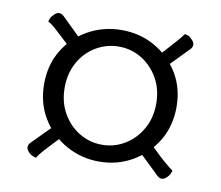

<svg xmlns="http://www.w3.org/2000/svg" viewBox="-59 -664 700 607"><g transform="rotate(10 290.5 -360.5)"><path d="M290 -150Q232 -150 183 -178Q134 -206 105.5 -253.5Q77 -301 77 -362Q77 -423 105.5 -470.5Q134 -518 183 -545Q232 -572 290 -572Q349 -572 397 -544.5Q445 -517 473.5 -470Q502 -423 502 -362Q502 -301 473.5 -253.5Q445 -206 397 -178Q349 -150 290 -150ZM290 -204Q330 -204 363.5 -224.5Q397 -245 417 -280.5Q437 -316 437 -361Q437 -407 417 -442.5Q397 -478 363.5 -498.5Q330 -519 290 -519Q250 -519 216 -498.5Q182 -478 162.5 -442.5Q143 -407 143 -362Q143 -316 163 -280.5Q183 -245 216.5 -224.5Q250 -204 290 -204ZM149 -476 122 -502Q100 -522 83.5 -537.5Q67 -553 56 -558Q57 -565 60 -570.5Q63 -576 69 -582Q78 -591 86 -590.5Q94 -590 101 -583L180 -506ZM436 -471 405 -501 431 -528Q451 -550 466 -567Q481 -584 488 -594Q494 -593 499.5 -591Q505 -589 511 -582Q520 -574 520 -565.5Q520 -557 513 -550ZM480 -138 400 -215 431 -246 458 -220Q479 -199 496.5 -184Q514 -169 524 -162Q523 -157 520.5 -151.5Q518 -146 512 -140Q503 -131 495 -131Q487 -131 480 -138ZM92 -127Q86 -129 80.5 -131Q75 -133 69 -139Q60 -148 60 -156Q60 -164 67 -171L145 -250L175 -220L149 -193Q128 -171 113 -154.5Q98 -138 92 -127Z"/></g></svg>

Font: Arima Thin Medium
Style: Regular
Weight: 500
Version: Version 1.100